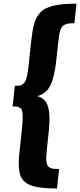

<svg xmlns="http://www.w3.org/2000/svg" viewBox="-20 -847 443 1061"><path d="M294.9 194.8Q190.9 194.8 144.8 175Q98.6 155.3 88.4 107.9Q83.5 85 83.5 54.2Q83.5 22 88.9 -18.6L98.1 -104Q101.1 -133.8 102.8 -151.1Q104.5 -168.5 105.2 -187Q106 -205.6 105.2 -214.8Q104.5 -224.1 102.1 -233.9Q99.6 -243.7 95.7 -247.1Q91.8 -250.5 85 -253.9Q78.1 -257.3 70.1 -258.1Q62 -258.8 49.8 -258.8L62 -373Q78.6 -373 88.4 -374.3Q98.1 -375.5 106.7 -382.3Q115.2 -389.2 119.6 -397.2Q124 -405.3 128.7 -425.8Q133.3 -446.3 136 -467.3Q138.7 -488.3 142.6 -527.8L151.9 -613.3Q155.3 -646 158.7 -668.5Q162.1 -690.9 168.5 -713.9Q174.8 -736.8 183.1 -751.5Q191.4 -766.1 204.8 -780Q218.3 -793.9 235.6 -801.8Q252.9 -809.6 277.3 -815.7Q301.8 -821.8 332.5 -824.2Q363.3 -826.7 402.8 -826.7L391.1 -718.8Q372.6 -718.8 360.8 -717.5Q349.1 -716.3 339.1 -711.4Q329.1 -706.5 323.5 -699.7Q317.9 -692.9 313.2 -679Q308.6 -665 306.2 -648.4Q303.7 -631.8 300.8 -605L290.5 -508.8Q280.8 -419.4 257.3 -373.3Q233.9 -327.1 184.6 -315.9Q231.4 -304.7 245.1 -258.3Q253.4 -231 253.4 -189Q253.4 -159.7 249.5 -123L239.7 -26.9Q236.8 0 235.8 16.6Q234.9 33.2 236.8 47.1Q238.8 61 242.9 67.9Q247.1 74.7 256.1 79.6Q265.1 84.5 276.6 85.7Q288.1 86.9 306.6 86.9Z"/></svg>

Font: Oswald
Style: Bold
Weight: 700
Designer: Vernon Adams
Foundry: Vernon Adams
Version: 3.0; ttfautohint (v0.94.23-7a4d-dirty) -l 8 -r 50 -G 200 -x 